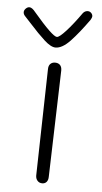

<svg xmlns="http://www.w3.org/2000/svg" viewBox="-53 -762 419 791"><g transform="rotate(5 157.0 -366.5)"><path d="M125 -35 135 -475Q135 -490 142.5 -497.5Q150 -505 162 -505Q175 -505 182.5 -497.5Q190 -490 190 -475L177 -35Q177 -21 170.5 -13Q164 -5 152 -5Q140 -5 132.5 -13.5Q125 -22 125 -35ZM298 -708Q298 -703 292 -693Q252 -637 219 -602Q186 -567 158 -567Q139 -567 111.5 -592Q84 -617 48 -657L23 -684Q15 -692 15 -701Q15 -709 22 -716Q29 -723 37 -723Q48 -723 62 -705Q142 -611 160 -611Q170 -611 197 -640.5Q224 -670 258 -718Q266 -728 278 -728Q286 -728 292 -722Q298 -716 298 -708Z"/></g></svg>

Font: Mali Light
Style: Regular
Weight: 300
Designer: Kitiyaporn Chalermlarp | Katatrad Aksorn Co.,Ltd.
Foundry: Cadson Demak Co.,Ltd.
Version: Version 1.000; ttfautohint (v1.6)